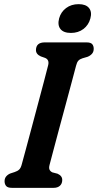

<svg xmlns="http://www.w3.org/2000/svg" viewBox="-20 -904 471 924"><path d="M218.5 -110.5Q214.5 -95.5 218.5 -87.2Q222.5 -79 232 -74.5L257 -68Q280 -57.5 279.5 -37.5Q279.5 -20.5 268.5 -10.2Q257.5 0 238 0H37.5Q17 0 9.5 -9Q2 -18 2 -32Q2 -46 10.2 -55.5Q18.5 -65 30.5 -69.5L50.5 -76Q64.5 -80.5 72.5 -88.2Q80.5 -96 85 -114Q91.5 -137.5 104 -184Q116.5 -230.5 132 -288.5Q147.5 -346.5 163.2 -405.5Q179 -464.5 192 -513.8Q205 -563 212 -591Q218 -617 196.5 -625.5L176.5 -632.5Q153 -643 153 -663Q153.5 -700 195.5 -700H396Q416.5 -700 423.8 -691.5Q431 -683 431 -669Q431 -654.5 422.5 -645Q414 -635.5 401 -630.5L377 -623.5Q364 -619.5 357 -611.8Q350 -604 346 -587.5Q338.5 -559 325.2 -509.2Q312 -459.5 296 -400.5Q280 -341.5 264.5 -283.8Q249 -226 236.8 -179.8Q224.5 -133.5 218.5 -110.5ZM321.5 -745.5Q286 -745.5 271 -764.2Q256 -783 264.5 -815.5Q273 -846.5 298 -865.2Q323 -884 358.5 -884Q393.5 -884 408.5 -865.2Q423.5 -846.5 415 -815.5Q406.5 -783.5 381.5 -764.5Q356.5 -745.5 321.5 -745.5Z"/></svg>

Font: Fraunces 144pt S100 SemiBold
Style: Italic
Weight: 600
Italic angle: -16°
Version: Version 1.000; ttfautohint (v1.8.3)